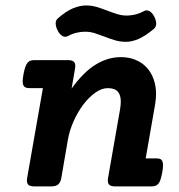

<svg xmlns="http://www.w3.org/2000/svg" viewBox="-20 -666 640 686"><path d="M133.3 -351.1H85.9Q77.6 -351.1 72.3 -353Q66.9 -355 64 -360.4Q61 -365.7 61 -375.5Q61 -385.3 64 -400.9Q66.9 -416.5 70.3 -426.3Q73.7 -436 78.4 -441.7Q83 -447.3 89.1 -449.2Q95.2 -451.2 103.5 -451.2H222.7Q239.3 -451.2 245.1 -444.1Q251 -437 248 -420.4L235.8 -349.6Q278.8 -409.2 322.3 -435.5Q365.7 -461.9 411.6 -461.9Q440.9 -461.9 464.4 -452.1Q487.8 -442.4 503.9 -425Q520 -407.7 528.8 -383.3Q537.6 -358.9 537.6 -329.6Q537.6 -320.8 536.6 -311.5Q535.6 -302.2 534.2 -293L500.5 -100.1H538.1Q546.4 -100.1 551.8 -98.1Q557.1 -96.2 559.8 -90.6Q562.5 -85 562.5 -75.2Q562.5 -65.4 559.6 -49.8Q556.6 -34.2 553.5 -24.4Q550.3 -14.6 545.7 -9.3Q541 -3.9 534.9 -2Q528.8 0 520.5 0H391.6Q375 0 369.1 -7.1Q363.3 -14.2 366.2 -30.8L408.7 -273.9Q411.6 -290 411.6 -303.2Q411.6 -326.2 400.9 -338.6Q390.1 -351.1 365.2 -351.1Q343.3 -351.1 320.6 -335Q297.9 -318.8 277.8 -292.5Q257.8 -266.1 242.9 -232.7Q228 -199.2 222.2 -165L199.2 -30.8Q196.3 -14.2 188 -7.1Q179.7 0 163.1 0H102.5Q85.9 0 80.1 -7.1Q74.2 -14.2 77.1 -30.8ZM433.1 -610.4Q446.3 -610.4 461.7 -613.8Q477.1 -617.2 492.7 -625.5Q503.9 -631.8 513.7 -626.5Q523.4 -621.1 530.8 -607.4Q537.6 -594.7 538.1 -582.3Q538.6 -569.8 528.8 -562Q499.5 -537.6 475.6 -527.1Q451.7 -516.6 429.7 -516.6Q409.2 -516.6 390.6 -522.2Q372.1 -527.8 354.5 -534.7Q336.9 -541.5 319.6 -547.1Q302.2 -552.7 284.2 -552.7Q270 -552.7 254.6 -549.3Q239.3 -545.9 223.6 -537.6Q212.9 -531.7 203.4 -537.1Q193.8 -542.5 186.5 -556.2Q179.7 -568.8 179 -581.1Q178.2 -593.3 187.5 -601.1Q216.8 -626.5 241.2 -636.5Q265.6 -646.5 287.6 -646.5Q307.6 -646.5 326.2 -640.9Q344.7 -635.3 362.3 -628.4Q379.9 -621.6 397.5 -616Q415 -610.4 433.1 -610.4Z"/></svg>

Font: Courier Prime
Style: Bold Italic
Weight: 700
Monospace: yes
Designer: Alan Dague-Greene
Foundry: Quote-Unquote Apps
Version: Version 1.202